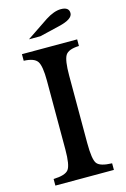

<svg xmlns="http://www.w3.org/2000/svg" viewBox="-133 -951 662 1011"><g transform="rotate(-15 198.0 -445.0)"><path d="M258 -541V-173Q258 -84 275 -61Q292 -38 357 -36V0H38V-36Q102 -38 120 -61.5Q138 -85 138 -170V-545Q138 -625 121 -650.5Q104 -676 47 -678V-714H348V-678Q290 -676 274 -650Q258 -624 258 -541ZM165 -780H103L222 -860Q269 -890 306 -890Q350 -890 350 -857Q350 -824 274 -806Z"/></g></svg>

Font: Kolar Light
Style: Regular
Weight: 300
Designer: Ramakrishna Saiteja (Kannada); Shiva Nallaperumal (Latin)
Foundry: Indian Type Foundry
Version: Version 1.001;PS 1.0;hotconv 1.0.88;makeotf.lib2.5.647800